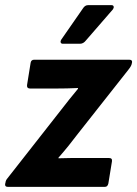

<svg xmlns="http://www.w3.org/2000/svg" viewBox="-33 -726 534 746"><path d="M-3 0Q-15 0 -13 -12L-12 -15Q-11 -25 -5 -32L202 -296Q219 -318 236.5 -340Q254 -362 270 -381V-384Q248 -383 226.5 -382.5Q205 -382 182 -382H84Q71 -382 72 -395L86 -482Q88 -494 100 -494H469Q482 -494 480 -483L479 -479Q478 -470 465 -454L271 -208Q253 -184 234 -160.5Q215 -137 194 -113V-111Q221 -112 241.5 -112Q262 -112 287 -112H391Q404 -112 402 -99L388 -13Q385 0 375 0ZM211 -556Q205 -556 203 -560.5Q201 -565 205 -572L289 -693Q297 -706 309 -706H400Q407 -706 408.5 -701Q410 -696 406 -690L301 -569Q291 -556 278 -556Z"/></svg>

Font: Sofia Sans Semi Condensed ExtraBold
Style: Italic
Weight: 800
Italic angle: -9°
Version: Version 4.100